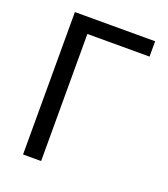

<svg xmlns="http://www.w3.org/2000/svg" viewBox="-127 -785 753 859"><g transform="rotate(20 250.0 -355.0)"><path d="M168 -621V-16H82V-694H464V-621Z"/></g></svg>

Font: D2Coding ligature
Style: Regular
Weight: 400
Monospace: yes
Designer: Yong-Rak Park; Jeong-Hwan Yoon; Sang-Min Lee;
Foundry: NHN Corporation
Version: Version 1.3.2; Build 20180524